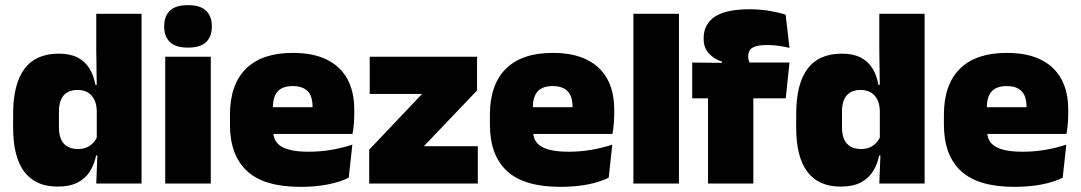

<svg xmlns="http://www.w3.org/2000/svg" viewBox="-20 -713 4199 746"><path d="M203.5 12Q118.5 12 74.8 -45.2Q31 -102.5 31 -217V-269.5Q31 -386 74.8 -445.2Q118.5 -504.5 208.5 -504.5Q252.5 -504.5 281.5 -489.5Q310.5 -474.5 327.2 -447.5Q344 -420.5 350.5 -383.5H396L356 -281Q355.5 -307 346.8 -325.2Q338 -343.5 321.8 -353.5Q305.5 -363.5 281.5 -363.5Q246 -363.5 227.5 -342.5Q209 -321.5 209 -279.5V-219Q209 -176.5 227.8 -155.2Q246.5 -134 284 -134Q302.5 -134 317.2 -140.5Q332 -147 342.5 -158.5Q353 -170 359 -185L402.5 -109H353.5Q346.5 -75 329.5 -47.5Q312.5 -20 282 -4Q251.5 12 203.5 12ZM530 0H354L359 -128.5L356 -153V-350V-372.5L354 -517V-659.5H530Z M799 0H622V-492.5H799ZM710.5 -528Q662 -528 640 -549.8Q618 -571.5 618 -608.5V-612.5Q618 -649.5 640 -671.2Q662 -693 710.5 -693Q758.5 -693 780.8 -671.2Q803 -649.5 803 -612.5V-608.5Q803 -571 780.8 -549.5Q758.5 -528 710.5 -528Z M1147.5 13Q1006 13 939.8 -48.5Q873.5 -110 873.5 -228.5V-267Q873.5 -384.5 935.8 -446Q998 -507.5 1117.5 -507.5Q1197 -507.5 1250 -481.2Q1303 -455 1329.8 -405.8Q1356.5 -356.5 1356.5 -287V-271.5Q1356.5 -251.5 1354.8 -230.8Q1353 -210 1349.5 -192.5H1191Q1193 -223 1193.8 -250Q1194.5 -277 1194.5 -298.5Q1194.5 -324.5 1186.5 -342.2Q1178.5 -360 1161.5 -369.2Q1144.5 -378.5 1117.5 -378.5Q1077 -378.5 1058.8 -357.5Q1040.5 -336.5 1040.5 -298V-253.5L1041.5 -234.5V-203.5Q1041.5 -188 1047 -173.5Q1052.5 -159 1067.2 -147.8Q1082 -136.5 1109.2 -130Q1136.5 -123.5 1180 -123.5Q1224.5 -123.5 1267 -130.8Q1309.5 -138 1349 -151L1335 -22.5Q1300.5 -5.5 1252.8 3.8Q1205 13 1147.5 13ZM1314 -192.5H967V-296.5H1314Z M1627 -145H1836.5V0H1414.5V-131.5L1620 -348H1416.5V-492.5H1833.5V-361.5Z M2157.5 13Q2016 13 1949.8 -48.5Q1883.5 -110 1883.5 -228.5V-267Q1883.5 -384.5 1945.8 -446Q2008 -507.5 2127.5 -507.5Q2207 -507.5 2260 -481.2Q2313 -455 2339.8 -405.8Q2366.5 -356.5 2366.5 -287V-271.5Q2366.5 -251.5 2364.8 -230.8Q2363 -210 2359.5 -192.5H2201Q2203 -223 2203.8 -250Q2204.5 -277 2204.5 -298.5Q2204.5 -324.5 2196.5 -342.2Q2188.5 -360 2171.5 -369.2Q2154.5 -378.5 2127.5 -378.5Q2087 -378.5 2068.8 -357.5Q2050.5 -336.5 2050.5 -298V-253.5L2051.5 -234.5V-203.5Q2051.5 -188 2057 -173.5Q2062.5 -159 2077.2 -147.8Q2092 -136.5 2119.2 -130Q2146.5 -123.5 2190 -123.5Q2234.5 -123.5 2277 -130.8Q2319.5 -138 2359 -151L2345 -22.5Q2310.5 -5.5 2262.8 3.8Q2215 13 2157.5 13ZM2324 -192.5H1977V-296.5H2324Z M2618 0H2441V-659.5H2618Z M2892 -677Q2933.5 -677 2970 -670.8Q3006.5 -664.5 3032.5 -656L3047.5 -527Q3028.5 -531.5 3007 -534.8Q2985.5 -538 2960.5 -538Q2930.5 -538 2914.5 -532.5Q2898.5 -527 2892.8 -517Q2887 -507 2887 -493.5V-492.5Q2887 -482.5 2890.2 -475Q2893.5 -467.5 2898.5 -460.5L2785 -456.5V-473.5Q2755.5 -483 2734.8 -504.8Q2714 -526.5 2714 -562.5V-565Q2714 -619 2757.2 -648Q2800.5 -677 2892 -677ZM2907 0H2731V-420.5H2907ZM3033 -331H2669.5V-470L2809 -468.5L2875 -470H3047.5Z M3246 12Q3161 12 3117.2 -45.2Q3073.5 -102.5 3073.5 -217V-269.5Q3073.5 -386 3117.2 -445.2Q3161 -504.5 3251 -504.5Q3295 -504.5 3324 -489.5Q3353 -474.5 3369.8 -447.5Q3386.5 -420.5 3393 -383.5H3438.5L3398.5 -281Q3398 -307 3389.2 -325.2Q3380.5 -343.5 3364.2 -353.5Q3348 -363.5 3324 -363.5Q3288.5 -363.5 3270 -342.5Q3251.5 -321.5 3251.5 -279.5V-219Q3251.5 -176.5 3270.2 -155.2Q3289 -134 3326.5 -134Q3345 -134 3359.8 -140.5Q3374.5 -147 3385 -158.5Q3395.5 -170 3401.5 -185L3445 -109H3396Q3389 -75 3372 -47.5Q3355 -20 3324.5 -4Q3294 12 3246 12ZM3572.5 0H3396.5L3401.5 -128.5L3398.5 -153V-350V-372.5L3396.5 -517V-659.5H3572.5Z M3921.5 13Q3780 13 3713.8 -48.5Q3647.5 -110 3647.5 -228.5V-267Q3647.5 -384.5 3709.8 -446Q3772 -507.5 3891.5 -507.5Q3971 -507.5 4024 -481.2Q4077 -455 4103.8 -405.8Q4130.5 -356.5 4130.5 -287V-271.5Q4130.5 -251.5 4128.8 -230.8Q4127 -210 4123.5 -192.5H3965Q3967 -223 3967.8 -250Q3968.5 -277 3968.5 -298.5Q3968.5 -324.5 3960.5 -342.2Q3952.5 -360 3935.5 -369.2Q3918.5 -378.5 3891.5 -378.5Q3851 -378.5 3832.8 -357.5Q3814.5 -336.5 3814.5 -298V-253.5L3815.5 -234.5V-203.5Q3815.5 -188 3821 -173.5Q3826.5 -159 3841.2 -147.8Q3856 -136.5 3883.2 -130Q3910.5 -123.5 3954 -123.5Q3998.5 -123.5 4041 -130.8Q4083.5 -138 4123 -151L4109 -22.5Q4074.5 -5.5 4026.8 3.8Q3979 13 3921.5 13ZM4088 -192.5H3741V-296.5H4088Z"/></svg>

Font: Anek Malayalam ExtraBold
Style: Regular
Weight: 800
Version: Version 1.003